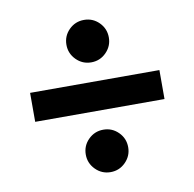

<svg xmlns="http://www.w3.org/2000/svg" viewBox="-69 -703 723 714"><g transform="rotate(-10 293.0 -345.5)"><path d="M48.8 -291.5V-400.9H537.1V-291.5ZM293 -58.6Q259.8 -58.6 236.3 -82.3Q212.9 -106 212.9 -138.7Q212.9 -171.9 236.3 -195.3Q259.8 -218.8 293 -218.8Q326.2 -218.8 349.6 -195.3Q373 -171.9 373 -138.7Q373 -106 349.6 -82.3Q326.2 -58.6 293 -58.6ZM293 -473.1Q259.8 -473.1 236.3 -496.8Q212.9 -520.5 212.9 -553.2Q212.9 -586.4 236.3 -609.9Q259.8 -633.3 293 -633.3Q326.2 -633.3 349.6 -609.9Q373 -586.4 373 -553.2Q373 -520.5 349.6 -496.8Q326.2 -473.1 293 -473.1Z"/></g></svg>

Font: Cascadia Mono PL SemiBold
Style: Regular
Weight: 600
Monospace: yes
Designer: Aaron Bell
Foundry: Saja Typeworks
Version: Version 2404.023; ttfautohint (v1.8.4)